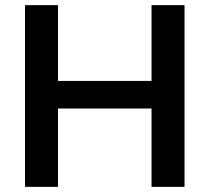

<svg xmlns="http://www.w3.org/2000/svg" viewBox="-20 -725 813 745"><path d="M77 0V-705H205V-411H568V-705H696V0H568V-304H205V0Z"/></svg>

Font: Nunito Sans 12pt ExtraLight
Style: Regular
Weight: 200
Designer: Vernon Adams
Foundry: Vernon Adams
Version: Version 3.101;gftools[0.9.27]